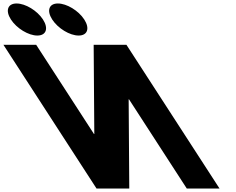

<svg xmlns="http://www.w3.org/2000/svg" viewBox="-479 -1082 1355 1102"><path d="M-383.9 -1062C-434.9 -1062 -449.3 -1021 -416.3 -970C-383.3 -919 -315.7 -878 -264.7 -878C-213.7 -878 -199.3 -919 -232.3 -970C-265.3 -1021 -332.9 -1062 -383.9 -1062ZM-146.9 -1062C-197.9 -1062 -212.3 -1021 -179.3 -970C-146.3 -919 -78.7 -878 -27.7 -878C23.3 -878 37.7 -919 4.7 -970C-28.3 -1021 -95.9 -1062 -146.9 -1062ZM261.4 -512H259.4L263 0H75L-459.4 -825H-271.4L60.3 -313H62.3L58.6 -825H246.6L781 0H593Z"/></svg>

Font: Hussar
Style: BdOpOblSeven
Weight: 700
Foundry: Cannot Into Space Fonts
Version: Version 2.00